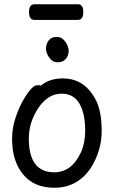

<svg xmlns="http://www.w3.org/2000/svg" viewBox="-20 -862 540 906"><path d="M236 24Q141 24 89 -39Q37 -102 37 -207Q37 -252 50 -295.5Q63 -339 82 -375.5Q101 -412 121 -436Q141 -460 155 -460Q172 -460 173 -458Q213 -492 277 -492Q386 -492 439 -376Q460 -322 460 -245Q460 -148 405 -64Q342 24 236 24ZM236 -49Q318 -49 362 -143Q382 -188 382 -245Q382 -327 354.5 -373.5Q327 -420 271 -420Q206 -420 161 -352.5Q116 -285 116 -208Q116 -49 236 -49ZM253 -568Q228 -568 212.5 -590Q197 -612 197 -633Q197 -655 210 -671.5Q223 -688 248 -688Q272 -688 288 -665.5Q304 -643 304 -622Q304 -600 290.5 -584Q277 -568 253 -568ZM142 -768Q117 -768 117 -805Q117 -842 143 -842H348Q373 -842 373 -805Q373 -768 347 -768Z"/></svg>

Font: LXGW WenKai Mono Medium
Style: Regular
Weight: 500
Monospace: yes
Designer: LXGW / Fontworks Inc.
Foundry: LXGW / Fontworks Inc.
Version: Version 1.520; June 14, 2025